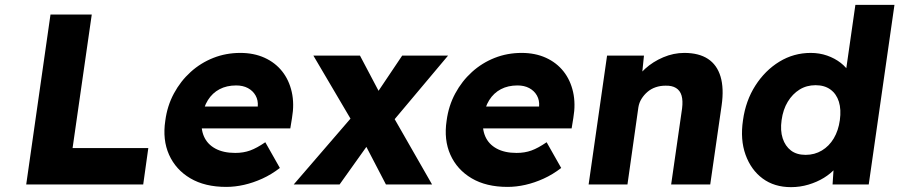

<svg xmlns="http://www.w3.org/2000/svg" viewBox="-20 -760 3705 791"><path d="M88 0 188 -700H358L279 -150H591L570 0Z M912 10Q824 10 764 -25.5Q704 -61 676.5 -122.5Q649 -184 661 -263Q669 -324 696.5 -375Q724 -426 765.5 -463.5Q807 -501 859 -521.5Q911 -542 970 -542Q1026 -542 1070 -522Q1114 -502 1142.5 -466Q1171 -430 1182 -381Q1193 -332 1183 -274L1176 -231H753L743 -321H1059L1039 -302L1042 -322Q1044 -347 1033 -366.5Q1022 -386 1001.5 -397Q981 -408 953 -408Q914 -408 884.5 -392.5Q855 -377 836.5 -347.5Q818 -318 812 -275Q806 -231 820 -198.5Q834 -166 867 -148Q900 -130 949 -130Q983 -130 1010.5 -140Q1038 -150 1073 -174L1133 -68Q1098 -41 1060.5 -24Q1023 -7 985.5 1.5Q948 10 912 10Z M1570 0 1481 -171 1440 -244 1271 -531H1463L1549 -368L1594 -290L1760 0ZM1190 0 1447 -298 1518 -195 1379 0ZM1574 -231 1504 -333 1637 -531H1826Z M2071 10Q1983 10 1923 -25.5Q1863 -61 1835.5 -122.5Q1808 -184 1820 -263Q1828 -324 1855.5 -375Q1883 -426 1924.5 -463.5Q1966 -501 2018 -521.5Q2070 -542 2129 -542Q2185 -542 2229 -522Q2273 -502 2301.5 -466Q2330 -430 2341 -381Q2352 -332 2342 -274L2335 -231H1912L1902 -321H2218L2198 -302L2201 -322Q2203 -347 2192 -366.5Q2181 -386 2160.5 -397Q2140 -408 2112 -408Q2073 -408 2043.5 -392.5Q2014 -377 1995.5 -347.5Q1977 -318 1971 -275Q1965 -231 1979 -198.5Q1993 -166 2026 -148Q2059 -130 2108 -130Q2142 -130 2169.5 -140Q2197 -150 2232 -174L2292 -68Q2257 -41 2219.5 -24Q2182 -7 2144.5 1.5Q2107 10 2071 10Z M2405 0 2481 -531H2633L2622 -423L2589 -411Q2605 -447 2637.5 -476.5Q2670 -506 2712.5 -524Q2755 -542 2799 -542Q2859 -542 2896.5 -517.5Q2934 -493 2948.5 -444.5Q2963 -396 2953 -326L2906 0H2745L2790 -313Q2794 -345 2788 -366Q2782 -387 2765 -397.5Q2748 -408 2721 -407Q2700 -407 2681 -400.5Q2662 -394 2647.5 -381.5Q2633 -369 2623 -353Q2613 -337 2610 -318L2565 0H2486Q2458 0 2438 0Q2418 0 2405 0Z M3239 11Q3170 11 3122 -24.5Q3074 -60 3051.5 -122.5Q3029 -185 3041 -265Q3052 -345 3092 -407.5Q3132 -470 3191 -506Q3250 -542 3320 -542Q3356 -542 3387.5 -531Q3419 -520 3443.5 -501Q3468 -482 3481.5 -457.5Q3495 -433 3494 -407L3455 -398L3504 -740H3665L3559 0H3410L3418 -121L3450 -116Q3443 -91 3423 -68Q3403 -45 3374.5 -27.5Q3346 -10 3311 0.5Q3276 11 3239 11ZM3299 -122Q3336 -122 3366 -140Q3396 -158 3415 -190Q3434 -222 3440 -265Q3446 -309 3436 -341Q3426 -373 3401.5 -391Q3377 -409 3340 -409Q3303 -409 3274 -391Q3245 -373 3225.5 -341Q3206 -309 3200 -265Q3194 -222 3204.5 -190Q3215 -158 3238.5 -140Q3262 -122 3299 -122Z"/></svg>

Font: Lexend
Style: Bold Italic
Weight: 700
Italic angle: -8.13011°
Designer: Bonnie Shaver-Troup, Thomas Jockin
Foundry: Lexend
Version: Version 1.007